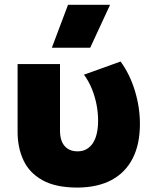

<svg xmlns="http://www.w3.org/2000/svg" viewBox="-20 -790 664 824"><path d="M312.5 15Q219 15 162.5 -16.5Q106 -48 80.8 -102Q55.5 -156 55.5 -224.5V-515H237.5V-229Q237.5 -186.5 257.2 -163.5Q277 -140.5 313 -140.5Q334.5 -140.5 350.8 -149.5Q367 -158.5 378.2 -175.2Q389.5 -192 395.2 -216.5Q401 -241 401 -271.5Q401 -308 394 -342.8Q387 -377.5 373.8 -409.8Q360.5 -442 340.5 -469.5L497.5 -526Q537 -472 558.8 -400.8Q580.5 -329.5 580.5 -258.5Q580.5 -170.5 549.2 -109.8Q518 -49 458.2 -17.2Q398.5 14.5 312.5 15ZM202.5 -585 272 -769.5H452.5L367 -585Z"/></svg>

Font: Geologica ExtraBold
Style: Regular
Weight: 800
Designer: Sindre Bremnes, Frode Helland
Foundry: Monokrom Skriftforlag AS
Version: Version 1.010;gftools[0.9.28]